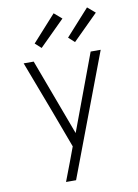

<svg xmlns="http://www.w3.org/2000/svg" viewBox="-98 -972 746 1036"><g transform="rotate(-10 275.0 -454.0)"><path d="M233 0H178Q188 -26 198 -52.5Q208 -79 218 -105L247 -183L170 -390L64 -670H119L275 -251L431 -670H486ZM357 -735 324 -765 453 -908 495 -872ZM174 -735 141 -765 270 -908 312 -872Z"/></g></svg>

Font: Lode Dark Term
Style: Regular
Weight: 400
Monospace: yes
Designer: Belleve Invis
Foundry: Belleve Invis
Version: Version 29.2.0